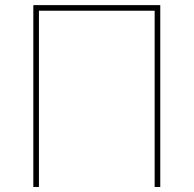

<svg xmlns="http://www.w3.org/2000/svg" viewBox="-20 -748 774 768"><path d="M621.1 -727.5V0H598.6V-705.1H135.7V0H113.3V-727.5Z"/></svg>

Font: Inter Thin
Style: Regular
Weight: 250
Designer: Rasmus Andersson
Foundry: rsms
Version: Version 4.001;git-66647c0bb